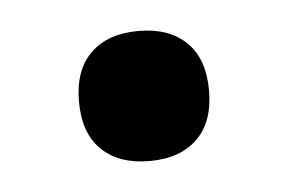

<svg xmlns="http://www.w3.org/2000/svg" viewBox="-27 -445 300 200"><g transform="rotate(-5 123.0 -345.0)"><path d="M191 -345Q191 -312 173 -294.5Q155 -277 123 -277Q91 -277 73 -294.5Q55 -312 55 -345Q55 -378 73 -395.5Q91 -413 123 -413Q155 -413 173 -395.5Q191 -378 191 -345Z"/></g></svg>

Font: Rhodium Libre
Style: Regular
Weight: 400
Designer: James Puckett
Foundry: Dunwich Type Founders
Version: Version 1.001; ttfautohint (v1.3)